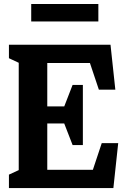

<svg xmlns="http://www.w3.org/2000/svg" viewBox="-20 -958 660 978"><path d="M25.5 -68.5 108.2 -106.6 75.4 -50.4V-660.8L96.5 -628.4L25.5 -661.5V-730H542.9L567.5 -501.2H483.6L430.8 -658.8L459.8 -637.2H204.8L220.8 -654.2V-393.5L186.7 -416H329.2L298.8 -394.1L349.8 -525.5H402.1V-219.2H349.8L298.8 -350.6L328.8 -329.2H186.7L220.8 -358V-61.6L188.9 -93.2H474.4L445.8 -71.2L498.2 -228.8H582.1L557.5 0H25.5ZM139 -937.6H481V-848.8H139Z"/></svg>

Font: Monaspace Xenon Var
Style: Regular
Weight: 400
Designer: Riley Cran and the Lettermatic Team
Version: Version 1.000 (Monaspace Xenon Var)